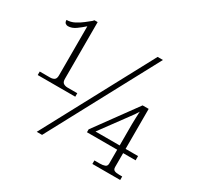

<svg xmlns="http://www.w3.org/2000/svg" viewBox="-150 -904 1140 1094"><g transform="rotate(30 420.0 -357.5)"><path d="M53 -283V-306H121Q137 -306 148 -313Q159 -320 159 -342V-665Q138 -646 113 -628Q88 -610 62 -610Q53 -610 45.5 -616Q38 -622 38 -637Q65 -637 90 -650Q115 -663 135 -679Q155 -695 169 -706L177 -715H198V-342Q198 -320 209.5 -313Q221 -306 235 -306H300V-283ZM210 0 593 -714H628L245 0ZM576 0V-23H611Q631 -23 644.5 -28Q658 -33 658 -50V-141H459V-160L657 -432H697V-169H779V-141H697V-50Q697 -33 708 -28Q719 -23 739 -23H759V0ZM499 -169H658V-307Q658 -323 659 -348.5Q660 -374 661 -393Q656 -384 646.5 -370Q637 -356 627 -343Z"/></g></svg>

Font: Noto Serif ExtraLight
Style: Regular
Weight: 200
Designer: Monotype Design Team
Foundry: Monotype Imaging Inc.
Version: Version 2.015; ttfautohint (v1.8.4.7-5d5b)